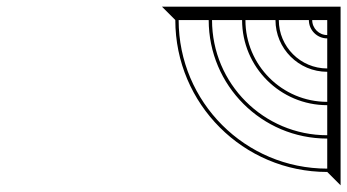

<svg xmlns="http://www.w3.org/2000/svg" viewBox="-20 -1020 1040 575"><path d="M960 -715C824.8 -715 715 -824.8 715 -960H805C805 -874.4 874.4 -805 960 -805ZM960 -615C769.6 -615 615 -769.6 615 -960H705C705 -819.2 819.2 -705 960 -705ZM960 -515C714.4 -515 515 -714.4 515 -960H605C605 -764 764 -605 960 -605ZM960 -915C935.2 -915 915 -935.2 915 -960H960ZM960 -815C880 -815 815 -880 815 -960H905C905 -929.6 929.6 -905 960 -905ZM1000 -465V-1000H465L505 -960C505 -708.8 708.8 -505 960 -505Z"/></svg>

Font: GlukFramesM7
Style: Medium
Weight: 500
Monospace: yes
Designer: gluk
Foundry: gluk
Version: Version 1.01